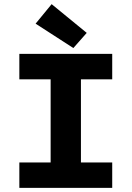

<svg xmlns="http://www.w3.org/2000/svg" viewBox="-20 -914 640 934"><path d="M74.1 0V-123.6H226.3V-528.2H74.1V-651.8H525.9V-528.2H373.7V-123.6H525.9V0ZM336.8 -680.3 153.2 -798.9 231.2 -893.8 401.9 -754Z"/></svg>

Font: Source Code Pro ExtraLight
Style: Regular
Weight: 200
Monospace: yes
Designer: Paul D. Hunt, Teo Tuominen
Foundry: Adobe
Version: Version 1.026;hotconv 1.1.0;makeotfexe 2.6.0